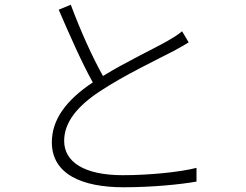

<svg xmlns="http://www.w3.org/2000/svg" viewBox="-20 -780 1040 811"><path d="M749 -648C733 -634 715 -623 691 -609C634 -576 514 -520 415 -459C371 -537 320 -650 279 -760L228 -739C274 -632 328 -510 372 -432C258 -356 199 -274 199 -179C199 -45 325 11 502 11C623 11 743 -1 810 -13V-71C741 -53 610 -40 499 -40C334 -40 251 -97 251 -185C251 -262 305 -331 403 -395C502 -461 647 -530 716 -566C741 -580 760 -590 777 -601Z"/></svg>

Font: Noto Sans Japanese Light
Style: Regular
Weight: 300
Designer: Ryoko NISHIZUKA (kana & ideographs); Paul D. Hunt (Latin, Greek & Cyrillic); Wenlong ZHANG (bopomofo); Sandoll Communica
Foundry: Adobe Systems Incorporated
Version: Version 1.000;PS 1;hotconv 1.0.78;makeotf.lib2.5.61930